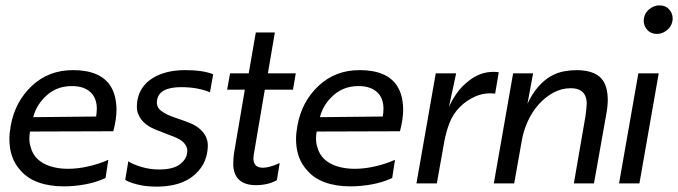

<svg xmlns="http://www.w3.org/2000/svg" viewBox="-20 -684 2528 716"><path d="M217.5 11Q164 11 122.8 -4Q81.5 -19 56 -49Q15 -94 15 -165Q15 -188 20 -215Q36 -304.5 98.5 -363.5Q161 -422.5 252 -422.5Q356 -422.5 393.5 -361Q413.5 -328 414.5 -277Q414.5 -239.5 402.5 -194.5L92 -193.5Q89.5 -180 89.5 -167Q89.5 -150 94.5 -135Q101.5 -108.5 120.2 -90.8Q139 -73 168.2 -63.8Q197.5 -54.5 233.5 -54.5Q271 -54.5 310.8 -63.8Q350.5 -73 384 -88L373.5 -20Q338.5 -4 298 3.5Q257.5 11 217.5 11ZM104 -247 338.5 -249.5Q341 -265.5 341 -278.5Q341 -313 323 -334.5Q297.5 -363.5 247 -363Q185.5 -363 144 -318.5Q114.5 -288 104 -247Z M565 12Q522 12 489.5 3.2Q457 -5.5 447 -13.5L458.5 -82.5Q474.5 -71.5 506.5 -61.8Q538.5 -52 573 -52Q625 -52 649.8 -70.5Q674.5 -89 677.5 -112L678.5 -121.5Q678.5 -130.5 675 -137.5Q665.5 -158.5 636 -171L626.5 -175L602.5 -184Q578.5 -193 556 -202.5Q509 -222.5 495 -260Q490 -272 490.5 -287Q490.5 -296.5 492 -308Q501.5 -363 549.5 -392.8Q597.5 -422.5 670.5 -422.5Q737 -422.5 775 -407L763 -340Q716.5 -359 656 -359Q572 -359 565.5 -309L565 -301.5Q565 -280 587 -266.5Q601.5 -256 633.5 -245Q677.5 -230 689 -225Q712 -215.5 727 -201.5Q755 -176 755 -141.5Q755 -130.5 753 -117.5Q747.5 -83 729.2 -58Q711 -33 685.5 -17.2Q660 -1.5 629 5.2Q598 12 565 12Z M934 6.5Q907 6.5 888.5 -2.2Q870 -11 860.8 -27Q851.5 -43 850 -65.5V-77Q850 -94.5 853 -114.5L893 -349.5H827L838 -410.5H907.5L934 -563H1005L979 -410.5H1083L1072.5 -349.5H967.5L928.5 -120Q925.5 -105 925 -93.5Q925 -58.5 960.5 -58.5Q984.5 -58.5 1023 -76L1012.5 -12Q979 6.5 934 6.5Z M1286.5 11Q1233 11 1191.8 -4Q1150.5 -19 1125 -49Q1084 -94 1084 -165Q1084 -188 1089 -215Q1105 -304.5 1167.5 -363.5Q1230 -422.5 1321 -422.5Q1425 -422.5 1462.5 -361Q1482.5 -328 1483.5 -277Q1483.5 -239.5 1471.5 -194.5L1161 -193.5Q1158.5 -180 1158.5 -167Q1158.5 -150 1163.5 -135Q1170.5 -108.5 1189.2 -90.8Q1208 -73 1237.2 -63.8Q1266.5 -54.5 1302.5 -54.5Q1340 -54.5 1379.8 -63.8Q1419.5 -73 1453 -88L1442.5 -20Q1407.5 -4 1367 3.5Q1326.5 11 1286.5 11ZM1173 -247 1407.5 -249.5Q1410 -265.5 1410 -278.5Q1410 -313 1392 -334.5Q1366.5 -363.5 1316 -363Q1254.5 -363 1213 -318.5Q1183.5 -288 1173 -247Z M1609 0H1533L1605 -410.5H1681L1654 -284Q1663 -307 1682.5 -335Q1702 -363 1730 -384Q1771 -416 1820 -416Q1831 -416 1840 -414.5L1826.5 -335L1808 -336Q1780 -336 1754 -325Q1719.5 -310 1694.2 -284.2Q1669 -258.5 1656.2 -225.2Q1643.5 -192 1637 -157Z M2195 0H2120L2163 -249Q2167 -275.5 2168 -297.5Q2168 -312.5 2162.8 -325.8Q2157.5 -339 2144.2 -347Q2131 -355 2108 -355Q2073.5 -355 2042.8 -338Q2012 -321 1988 -293.8Q1964 -266.5 1948.2 -231.8Q1932.5 -197 1926.5 -163L1897.5 0H1821.5L1893.5 -410.5H1968L1947 -297Q1966 -337 1988.5 -362Q2011 -387 2034.8 -400.2Q2058.5 -413.5 2083.2 -418Q2108 -422.5 2132 -422.5Q2206.5 -421.5 2231 -380Q2246 -354.5 2246.5 -313.5Q2246.5 -286.5 2240 -253Z M2430 -557.5Q2407.5 -557.5 2394 -572.2Q2380.5 -587 2380.5 -607Q2381.5 -632.5 2399.5 -648.2Q2417.5 -664 2439 -664Q2462 -664 2475.2 -649.2Q2488.5 -634.5 2488.5 -614.5Q2487.5 -589.5 2469.5 -573.5Q2451.5 -557.5 2430 -557.5ZM2364.5 0H2288.5L2360.5 -410.5H2436.5Z"/></svg>

Font: Lucymar Sans
Style: Italic
Weight: 400
Italic angle: -10°
Foundry: The League of Moveable Type (original font) / Main changes by Cristiano Sobral with portions from Mirco Monsees
Version: Version 2.00;August 30, 2020;FontCreator 13.0.0.2681 64-bit